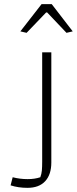

<svg xmlns="http://www.w3.org/2000/svg" viewBox="-20 -717 370 924"><path d="M78 -566 180 -697H229L330 -566L300 -559L207 -657H202L108 -559ZM31 175 41 136Q76 145 113 145Q147 145 174 136Q180 120 181.5 103.5Q183 87 183 61V-465H227V65Q227 123 197.5 155Q168 187 112 187Q68 187 31 175Z"/></svg>

Font: Athiti Light
Style: Regular
Weight: 300
Designer: CadsonDemak Team
Foundry: CadsonDemak
Version: Version 1.033